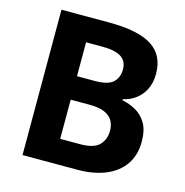

<svg xmlns="http://www.w3.org/2000/svg" viewBox="-106 -812 876 911"><g transform="rotate(15 332.5 -357.0)"><path d="M316.3 -714Q463.1 -714 530 -670.5Q597 -627.1 597 -536.4Q597 -491.3 580.6 -458.8Q564.2 -426.3 536.7 -406.4Q509.3 -386.4 475.7 -379V-374Q510.9 -367 542.8 -349.2Q574.7 -331.4 594.8 -297.4Q614.9 -263.3 614.9 -206.7Q614.9 -141.7 583.1 -95.2Q551.3 -48.8 492.4 -24.4Q433.5 0 352.3 0H84.8V-714ZM324.5 -428.3Q389.6 -428.3 414.8 -452Q440 -475.7 440 -515.4Q440 -556.1 410.4 -575.5Q380.7 -594.9 316.6 -594.9H237.6V-428.3ZM237.6 -313V-120.5H335.3Q402.8 -120.5 429.4 -148.1Q456.1 -175.6 456.1 -219.2Q456.1 -245.6 444.5 -266.8Q432.8 -288.1 405.3 -300.6Q377.8 -313 330.1 -313Z"/></g></svg>

Font: Noto Sans Khmer UI
Style: Regular
Weight: 400
Designer: Danh Hong and the Monotype Design Team
Foundry: Monotype Imaging Inc.
Version: Version 2.002